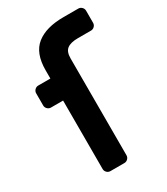

<svg xmlns="http://www.w3.org/2000/svg" viewBox="-184 -823 790 906"><g transform="rotate(-30 211.0 -370.0)"><path d="M219 0H143Q132 0 124 -8Q116 -16 116 -27V-400H50Q39 -400 31 -408Q23 -416 23 -427V-493Q23 -504 31 -512Q39 -520 50 -520H116V-565Q116 -658 167.5 -699Q219 -740 314 -740H395Q406 -740 414 -732Q422 -724 422 -713V-647Q422 -636 414 -628Q406 -620 395 -620H324Q284 -620 265 -605.5Q246 -591 246 -555V-27Q246 -16 238 -8Q230 0 219 0Z"/></g></svg>

Font: Hezaedrus Medium
Style: Regular
Weight: 500
Designer: Hubert & Fischer
Foundry: Hubert & Fischer
Version: Version 1.10;September 3, 2019;FontCreator 11.5.0.2425 64-bi